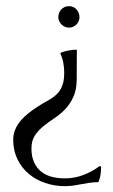

<svg xmlns="http://www.w3.org/2000/svg" viewBox="-20 -436 377 638"><path d="M235.4 -268.1Q235.4 -244.6 235.1 -220.9Q234.9 -197.3 234.9 -173.8Q234.9 -137.7 223.6 -113.5Q212.4 -89.4 195.8 -72.3Q179.2 -55.2 159.7 -42.5Q140.1 -29.8 123.5 -16.1Q106.9 -2.4 95.7 14.6Q84.5 31.7 84.5 57.6Q84.5 83.5 92.8 102.3Q101.1 121.1 115.7 133.3Q130.4 145.5 150.6 151.1Q170.9 156.7 195.3 156.7Q226.6 156.7 256.1 145.8Q285.6 134.8 310.5 116.2H314L315.9 118.2Q315.9 130.9 314.2 143.6Q312.5 156.2 307.6 168L305.2 169.4Q291 169.4 277.6 171.4Q264.2 173.3 250.5 176Q236.8 178.7 223.1 180.7Q209.5 182.6 195.8 182.6Q161.6 182.6 130.4 172.1Q99.1 161.6 75.4 141.6Q51.8 121.6 37.8 92.8Q23.9 64 23.9 27.8Q23.9 9.8 30.8 -6.1Q37.6 -22 48.8 -35.2Q60.1 -48.3 74 -59.3Q87.9 -70.3 102.1 -79.6Q122.1 -92.8 138.9 -101.8Q155.8 -110.8 167.7 -122.1Q179.7 -133.3 186.5 -150.1Q193.4 -167 193.4 -194.8Q193.4 -210.9 190.4 -227.1Q187.5 -243.2 180.7 -258.3V-259.8Q185.5 -262.7 192.4 -264.6Q199.2 -266.6 207 -268.1Q214.8 -269.5 222.2 -270.3Q229.5 -271 234.9 -271Q234.9 -270 235.1 -269.5Q235.4 -269 235.4 -268.1ZM209.5 -344.2Q202.6 -344.2 196 -346.9Q189.5 -349.6 184.6 -354.5Q179.7 -359.4 176.8 -365.5Q173.8 -371.6 173.8 -378.9Q173.8 -394 183.8 -404.8Q193.8 -415.5 209.5 -415.5Q224.6 -415.5 234.4 -404.5Q244.1 -393.6 244.1 -378.9Q244.1 -364.7 233.9 -354.5Q223.6 -344.2 209.5 -344.2Z"/></svg>

Font: CAT Linz
Style: Regular
Weight: 400
Designer: Peter Wiegel
Foundry: Peter Wiegel
Version: Version 1.08